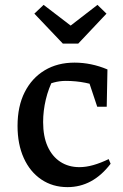

<svg xmlns="http://www.w3.org/2000/svg" viewBox="-20 -759 506 788"><path d="M257 9Q196 9 149.5 -22.5Q103 -54 77.5 -110.5Q52 -167 52 -242Q52 -323 81.5 -381Q111 -439 163.5 -470.5Q216 -502 286 -502Q320 -502 354 -495Q388 -488 421 -474L406 -396Q333 -427 250 -427Q225 -427 201 -420.5Q177 -414 155 -401L201 -439Q179 -397 168 -350.5Q157 -304 157 -258Q157 -199 175.5 -158Q194 -117 227.5 -95Q261 -73 306 -73Q333 -73 363 -81.5Q393 -90 426 -106L434 -87Q361 9 257 9ZM379 -321 328 -474H421L418 -321ZM238 -580 121 -703 159 -739 270 -654 380 -739 417 -703 301 -580Z"/></svg>

Font: Piazzolla Thin SemiBold
Style: Regular
Weight: 600
Version: Version 2.005